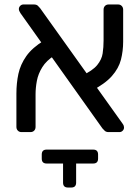

<svg xmlns="http://www.w3.org/2000/svg" viewBox="-20 -591 628 859"><path d="M466.3 0Q454.6 0 448.7 -5.8Q442.9 -11.7 438.3 -16.5L71.4 -532.3Q64.4 -542.8 64.4 -550.6Q64.4 -558.8 70.5 -564.9Q76.6 -571 84.8 -571H131.5Q143.4 -571 149.5 -565.1Q155.7 -559.1 159.7 -554.1L527.8 -38.7Q532.4 -32.3 533.7 -28.1Q534.9 -24 534.9 -20.4Q534.9 -12.2 528.8 -6.1Q522.7 0 514.5 0ZM76.3 0Q66.1 0 59.8 -6.6Q53.4 -13.1 53.4 -23.3V-172.6Q53.4 -218.7 62.3 -260.5Q71.3 -302.3 97.6 -339.8Q123.9 -377.4 177.1 -409.8L223.4 -342.6Q187.2 -319.7 169.1 -290.2Q150.9 -260.8 145 -229.5Q139.1 -198.3 139.1 -169.3V-23.3Q139.1 -12.7 132.7 -6.4Q126.4 0 116.2 0ZM385.6 -182.7 344.6 -251.7Q394.3 -274.7 414.8 -299.8Q435.3 -325 439.3 -352.3Q443.4 -379.6 443.4 -409.9V-547.7Q443.4 -558.3 449.8 -564.6Q456.1 -571 466.3 -571H508.1Q518.2 -571 524.6 -564.4Q531 -557.9 531 -547.7V-405.1Q531 -362.8 521.1 -324.1Q511.2 -285.4 480.4 -250.5Q449.6 -215.5 385.6 -182.7ZM188.8 140.6Q166.8 140.6 166.8 118.6V100.3Q166.8 78.3 188.8 78.3H396.8Q418.8 78.3 418.8 100.3V118.6Q418.8 140.6 396.8 140.6ZM284.1 248Q262.1 248 262.1 226V137Q262.1 120 268.1 117.5Q274.1 115 284.1 115H298.6Q308.6 115 314.6 117.5Q320.6 120 320.6 137V226Q320.6 248 298.6 248Z"/></svg>

Font: Rubik Light
Style: Regular
Weight: 300
Designer: Hubert and Fischer
Foundry: Hubert and Fischer
Version: Version 2.300;gftools[0.9.30]